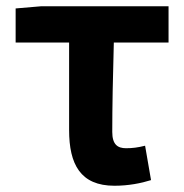

<svg xmlns="http://www.w3.org/2000/svg" viewBox="-20 -580 588 614"><path d="M346 14C391 14 431 6 463 -4L444 -114C420 -108 403 -106 383 -106C356 -106 339 -118 339 -158C339 -236 341 -340 344 -444H519V-560H112L30 -553V-444H201V-164C201 -55 237 14 346 14Z"/></svg>

Font: Source Han Sans JP
Style: Bold
Weight: 700
Designer: Ryoko NISHIZUKA 西塚涼子 (kana, bopomofo & ideographs); Paul D. Hunt (Latin, Greek & Cyrillic); Sandoll Communications 산돌커뮤니
Foundry: Adobe
Version: Version 2.002;hotconv 1.0.116;makeotfexe 2.5.65601